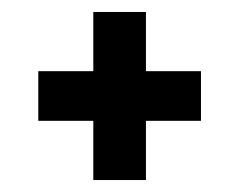

<svg xmlns="http://www.w3.org/2000/svg" viewBox="-20 -466 400 321"><path d="M136 -165V-446H224V-165ZM44 -264V-347H316V-264Z"/></svg>

Font: Bricolage Grotesque Condensed Medium
Style: Regular
Weight: 500
Width: 3
Designer: Mathieu Triay
Foundry: Atelier Triay
Version: Version 1.000;gftools[0.9.30]